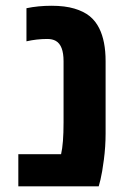

<svg xmlns="http://www.w3.org/2000/svg" viewBox="-20 -660 469 680"><path d="M73.7 -630.9Q115.2 -639.6 162.6 -639.6Q210 -639.6 243.4 -629.6Q276.9 -619.6 297.9 -602.5Q318.8 -585.4 331.5 -559.6Q354 -514.6 354 -443.4V-187Q354 -141.1 347.9 -94.5Q341.8 -47.9 335.9 -23.9L329.6 0H44.9V-113.8H196.3Q205.1 -151.4 205.1 -226.1V-443.4Q205.1 -499.5 177.7 -515.1Q165.5 -522 147.5 -522Q110.4 -522 73.7 -513.7Z"/></svg>

Font: Open Sans Hebrew
Style: Bold
Weight: 700
Foundry: Ascender Corporation, Yanek Iontef
Version: Version 2.001;PS 002.001;hotconv 1.0.70;makeotf.lib2.5.58329